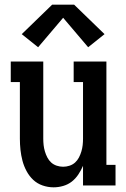

<svg xmlns="http://www.w3.org/2000/svg" viewBox="-20 -793 540 821"><path d="M209 8Q185 8 162 0Q139 -8 122 -24Q105 -40 93.5 -61.5Q82 -83 76 -106Q70 -129 67.5 -152.5Q65 -176 65 -200V-442H26V-530H165V-200Q165 -186 166.5 -172.5Q168 -159 172 -145.5Q176 -132 182.5 -119.5Q189 -107 199 -98Q209 -89 222.5 -84.5Q236 -80 250 -80Q264 -80 277.5 -84.5Q291 -89 301 -98Q311 -107 317.5 -119.5Q324 -132 328 -145.5Q332 -159 333.5 -172.5Q335 -186 335 -200V-442H295V-530H435V-88H474V0H335V-84Q327 -65 315 -47Q303 -29 287 -16.5Q271 -4 250.5 2Q230 8 209 8ZM143 -591 73 -647 203 -773H297L427 -647L357 -591L250 -717Z"/></svg>

Font: Iosevka Slab Semibold
Style: Regular
Weight: 600
Monospace: yes
Designer: Belleve Invis
Foundry: Belleve Invis
Version: Version 11.1.1; ttfautohint (v1.8.3)